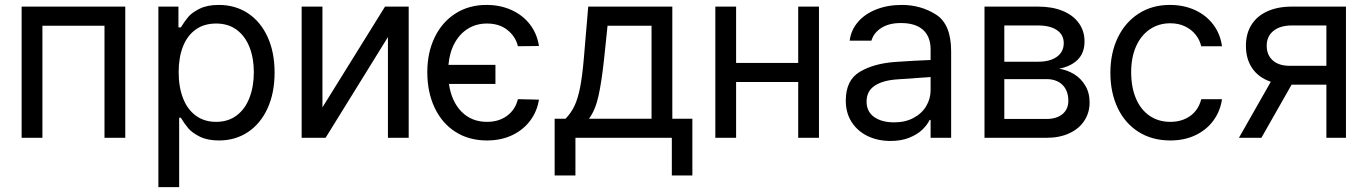

<svg xmlns="http://www.w3.org/2000/svg" viewBox="-20 -557 5527 776"><path d="M67.4 -530.3H486.3V0H402.3V-453.1H151.4V0H67.4Z M620.1 -530.3H701.2V-446.3H710.9Q726.6 -471.7 741.2 -489Q755.9 -506.3 786.6 -521.7Q817.4 -537.1 864.3 -537.1Q930.7 -537.1 981.7 -503.7Q1032.7 -470.2 1061.3 -408.2Q1089.8 -346.2 1089.8 -263.7Q1089.8 -181.2 1061.3 -118.9Q1032.7 -56.6 981.7 -22.9Q930.7 10.7 865.2 10.7Q818.8 10.7 787.8 -4.6Q756.8 -20 741.2 -38.3Q725.6 -56.6 710.9 -81.1H704.1V199.2H620.1ZM853.5 -64.5Q902.3 -64.5 936.8 -90.6Q971.2 -116.7 988.5 -162.4Q1005.9 -208 1005.9 -265.6Q1005.9 -321.8 988.5 -366.2Q971.2 -410.6 937 -436.3Q902.8 -461.9 853.5 -461.9Q804.7 -461.9 770.8 -437.5Q736.8 -413.1 719.5 -368.9Q702.1 -324.7 702.1 -265.6Q702.1 -205.6 719.7 -160.2Q737.3 -114.7 771.5 -89.6Q805.7 -64.5 853.5 -64.5Z M1536.1 -530.3H1631.8V0H1547.9V-407.2L1295.9 0H1199.2V-530.3H1283.2V-123Z M1982.4 -217.8H1794.4Q1805.2 -146 1845.7 -105.2Q1886.2 -64.5 1948.2 -64.5Q1996.1 -64.5 2029.3 -88.9Q2062.5 -113.3 2073.2 -156.2L2158.2 -154.3Q2150.9 -106.9 2123 -69.6Q2095.2 -32.2 2050.3 -10.7Q2005.4 10.7 1948.2 10.7Q1875 10.7 1820.6 -24.2Q1766.1 -59.1 1736.6 -121.8Q1707 -184.6 1707 -265.6Q1707 -344.2 1736.8 -406Q1766.6 -467.8 1820.8 -502.4Q1875 -537.1 1946.3 -537.1Q2002 -537.1 2047.6 -516.4Q2093.3 -495.6 2122.1 -458Q2150.9 -420.4 2158.2 -371.1L2073.2 -370.1Q2064 -409.2 2031.2 -435.5Q1998.5 -461.9 1948.2 -461.9Q1905.3 -461.9 1871.8 -441.4Q1838.4 -420.9 1817.6 -383.1Q1796.9 -345.2 1792.5 -294.9H1982.4Z M2221.7 -77.1H2265.6Q2288.1 -100.1 2301.8 -128.9Q2315.4 -157.7 2324.5 -203.1Q2333.5 -248.5 2339.8 -322.3L2357.4 -530.3H2697.3V-77.1H2778.3V152.3H2695.3V0H2305.7V152.3H2221.7ZM2613.3 -77.1V-453.1H2435.5L2421.9 -322.3Q2411.6 -225.6 2398.7 -168.2Q2385.7 -110.8 2360.4 -77.1Z M2955.1 -302.7H3206.1V-530.3H3290V0H3206.1V-225.6H2955.1V0H2871.1V-530.3H2955.1Z M3597.7 -306.6Q3630.9 -309.1 3672.1 -311.3Q3713.4 -313.5 3741.2 -314.5V-357.4Q3741.2 -408.7 3710.7 -436.3Q3680.2 -463.9 3621.1 -463.9Q3572.8 -463.9 3542 -444.1Q3511.2 -424.3 3502 -392.6H3414.1Q3419.4 -435.1 3447.3 -467.8Q3475.1 -500.5 3521.2 -518.8Q3567.4 -537.1 3625 -537.1Q3701.2 -537.1 3762.7 -498.3Q3824.2 -459.5 3824.2 -349.6V0H3741.2V-72.3H3737.3Q3727.5 -51.8 3707.3 -32.5Q3687 -13.2 3654.5 -0.2Q3622.1 12.7 3579.1 12.7Q3528.3 12.7 3487.3 -6.8Q3446.3 -26.4 3422.4 -63.2Q3398.4 -100.1 3398.4 -150.4Q3398.4 -232.9 3454.8 -266.6Q3511.2 -300.3 3597.7 -306.6ZM3593.8 -62.5Q3639.2 -62.5 3672.6 -80.6Q3706.1 -98.6 3723.6 -128.4Q3741.2 -158.2 3741.2 -192.4V-245.6L3607.4 -236.3Q3547.9 -232.4 3515.1 -210.4Q3482.4 -188.5 3482.4 -146.5Q3482.4 -106 3512.9 -84.2Q3543.5 -62.5 3593.8 -62.5Z M3959 -530.3H4175.8Q4232.9 -530.3 4275.1 -512.9Q4317.4 -495.6 4340.3 -463.6Q4363.3 -431.6 4363.3 -389.6Q4363.3 -343.3 4335.9 -315.9Q4308.6 -288.6 4260.7 -279.3Q4292.5 -274.4 4320.6 -257.6Q4348.6 -240.7 4366.2 -211.4Q4383.8 -182.1 4383.8 -142.6Q4383.8 -101.6 4362.5 -69.1Q4341.3 -36.6 4301.8 -18.3Q4262.2 0 4209 0H3959ZM4297.9 -149.4Q4297.9 -190.4 4274.2 -213.9Q4250.5 -237.3 4209 -237.3H4039.1V-76.2H4209Q4250.5 -76.2 4274.2 -95.9Q4297.9 -115.7 4297.9 -149.4ZM4279.3 -382.8Q4279.3 -416.5 4251.7 -435.3Q4224.1 -454.1 4175.8 -454.1H4039.1V-307.6H4175.8Q4224.1 -307.6 4251.7 -327.6Q4279.3 -347.7 4279.3 -382.8Z M4467.8 -262.7Q4467.8 -342.8 4497.8 -405Q4527.8 -467.3 4582.3 -502.2Q4636.7 -537.1 4708 -537.1Q4764.2 -537.1 4809.6 -516.4Q4855 -495.6 4883.5 -457.8Q4912.1 -419.9 4918.9 -370.1H4835Q4829.1 -395.5 4812.5 -416.5Q4795.9 -437.5 4769.8 -450.2Q4743.7 -462.9 4710 -462.9Q4663.1 -462.9 4627.2 -438.5Q4591.3 -414.1 4571.5 -369.4Q4551.8 -324.7 4551.8 -265.6Q4551.8 -204.6 4571 -159.2Q4590.3 -113.8 4626.2 -89.1Q4662.1 -64.5 4710 -64.5Q4757.3 -64.5 4790.8 -88.6Q4824.2 -112.8 4835 -156.2H4918.9Q4912.1 -108.4 4884.8 -70.6Q4857.4 -32.7 4812.5 -11Q4767.6 10.7 4710 10.7Q4636.2 10.7 4581.3 -24.2Q4526.4 -59.1 4497.1 -121.1Q4467.8 -183.1 4467.8 -262.7Z M5340.8 -214.8H5200.2L5078.1 0H4987.3L5116.2 -226.6Q5067.9 -242.7 5041.7 -280.3Q5015.6 -317.9 5015.6 -372.1Q5015.6 -420.9 5037.8 -456.5Q5060.1 -492.2 5102.1 -511.2Q5144 -530.3 5201.2 -530.3H5419.9V0H5340.8ZM5192.4 -291H5340.8V-454.1H5201.2Q5153.8 -454.1 5126.7 -432.1Q5099.6 -410.2 5099.6 -372.1Q5099.6 -334.5 5124.3 -312.7Q5148.9 -291 5192.4 -291Z"/></svg>

Font: Pretendard JP
Style: Regular
Weight: 400
Designer: Base glyphs from Inter by Rasmus Andersson; Hangeul glyphs from Noto Sans CJK(Source Han Sans) by Jang Soo-young and Kan
Foundry: Kil Hyung-jin
Version: Version 1.309